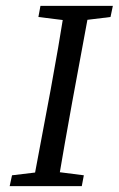

<svg xmlns="http://www.w3.org/2000/svg" viewBox="-20 -635 405 655"><path d="M13 0 21 -37 138 -51H156L266 -37L259 0ZM91 0 153 -330Q179 -471 202 -615H287L226 -285Q213 -214 200.5 -142.5Q188 -71 176 0ZM111 -577 118 -615H365L357 -577L242 -563H224Z"/></svg>

Font: Lisu Bosa Light
Style: Italic
Weight: 300
Italic angle: -19°
Designer: David Morse, Annie Olsen, Victor Gaultney, Frank Grießhammer (Latin)
Foundry: SIL International
Version: Version 2.000